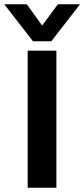

<svg xmlns="http://www.w3.org/2000/svg" viewBox="-73 -882 396 902"><path d="M82 -688H168L303 -862H199L125 -762L53 -862H-53ZM57 0H192V-644H57Z"/></svg>

Font: Kanit Medium
Style: Regular
Weight: 500
Designer: Katatrad Team
Foundry: CadsonDemak
Version: Version 1.000;PS 001.000;hotconv 1.0.88;makeotf.lib2.5.64775